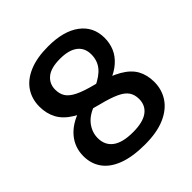

<svg xmlns="http://www.w3.org/2000/svg" viewBox="-201 -898 1056 1056"><g transform="rotate(-45 327.0 -370.5)"><path d="M329.5 9.5Q232.5 9.5 169 -14.8Q105.5 -39 74.5 -82.8Q43.5 -126.5 43.5 -185Q43.5 -252.5 85.2 -302.8Q127 -353 203.5 -378L293.5 -343Q231 -323.5 200.2 -284.8Q169.5 -246 169.5 -199.5Q169.5 -144.5 209.2 -114.8Q249 -85 330 -85Q407 -85 445 -112.8Q483 -140.5 483 -191Q483 -224 467.5 -247.2Q452 -270.5 413.8 -288.2Q375.5 -306 307.5 -323Q217.5 -345 164.2 -377.2Q111 -409.5 88 -452.2Q65 -495 65 -548.5Q65 -608.5 95.5 -653.8Q126 -699 185.8 -724.2Q245.5 -749.5 333 -749.5Q453 -749.5 519.8 -699.5Q586.5 -649.5 586.5 -562.5Q586.5 -521.5 571.5 -486Q556.5 -450.5 524.2 -421.8Q492 -393 441 -373L358 -408.5Q418 -436 444.2 -469.8Q470.5 -503.5 470.5 -550Q470.5 -601 434.8 -628Q399 -655 331.5 -655Q260.5 -655 226.5 -627Q192.5 -599 192.5 -553.5Q192.5 -521 207 -497.8Q221.5 -474.5 259.5 -455.5Q297.5 -436.5 369 -418.5Q459 -394.5 511.5 -364Q564 -333.5 586.2 -292.8Q608.5 -252 608.5 -198.5Q608.5 -138 577 -91Q545.5 -44 483.5 -17.2Q421.5 9.5 329.5 9.5Z"/></g></svg>

Font: Encode Sans SC Condensed Thin SemiBold
Style: Regular
Weight: 600
Version: Version 3.002